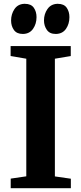

<svg xmlns="http://www.w3.org/2000/svg" viewBox="-20 -984 426 1004"><path d="M99 -806.5Q67.5 -806.5 52.8 -827.2Q38 -848 38 -876.5Q38 -910 55.5 -936.2Q73 -962.5 106.5 -964H110Q142.5 -964 156.8 -943.5Q171 -923 171 -894.5Q171 -859.5 153 -833.5Q135 -807.5 101.5 -806.5ZM271 -806.5Q239.5 -806.5 224.8 -828Q210 -849.5 210 -877Q210 -910.5 228 -936.5Q246 -962.5 279 -964H282.5Q314.5 -964 328.8 -943.5Q343 -923 343 -894.5Q343 -859.5 325.5 -833.8Q308 -808 274.5 -806.5ZM117.5 -62V-677L35.5 -691V-743H350V-691L267 -677V-61.5L350.5 -49.5V0H36V-50Z"/></svg>

Font: Merriweather 48pt
Style: Bold
Weight: 700
Version: Version 2.100